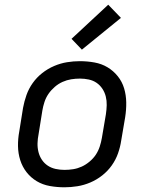

<svg xmlns="http://www.w3.org/2000/svg" viewBox="-20 -788 640 816"><path d="M254 8Q222 8 191.5 2.5Q161 -3 136 -18Q111 -33 93 -56Q75 -79 66 -107.5Q57 -136 56.5 -167Q56 -198 62 -230L78 -330Q83 -357 92.5 -384Q102 -411 119 -435Q136 -459 159.5 -477.5Q183 -496 210 -507.5Q237 -519 264.5 -523.5Q292 -528 319 -528Q351 -528 381.5 -522.5Q412 -517 437 -502Q462 -487 480.5 -464Q499 -441 507.5 -412.5Q516 -384 516.5 -353Q517 -322 512 -290L495 -190Q491 -163 481.5 -136Q472 -109 455 -85Q438 -61 414.5 -42.5Q391 -24 364 -12.5Q337 -1 309 3.5Q281 8 254 8ZM254 -66Q273 -66 291.5 -69Q310 -72 327.5 -80Q345 -88 361 -101.5Q377 -115 387.5 -131Q398 -147 404 -165.5Q410 -184 413 -202L430 -302Q433 -322 433.5 -341Q434 -360 429.5 -378Q425 -396 415 -411Q405 -426 390.5 -436Q376 -446 357.5 -450Q339 -454 320 -454Q301 -454 282.5 -451Q264 -448 246 -440Q228 -432 212.5 -418.5Q197 -405 186 -389Q175 -373 169 -354.5Q163 -336 160 -318L144 -218Q140 -198 139.5 -179Q139 -160 143.5 -142Q148 -124 158 -109Q168 -94 183 -84Q198 -74 216.5 -70Q235 -66 254 -66ZM328 -577 284 -623 440 -768 494 -712Z"/></svg>

Font: Iosevka Extended
Style: Italic
Weight: 400
Width: 7
Italic angle: -9°
Monospace: yes
Designer: Belleve Invis
Foundry: Belleve Invis
Version: Version 32.5.0; ttfautohint (v1.8.4)